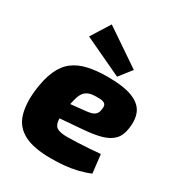

<svg xmlns="http://www.w3.org/2000/svg" viewBox="-182 -881 942 1013"><g transform="rotate(30 289.0 -374.5)"><path d="M323 -511Q421 -511 474.5 -490Q528 -469 546.5 -429.5Q565 -390 556 -331Q550 -286 525.5 -260.5Q501 -235 458 -222.5Q415 -210 349 -205L90 -184L102 -275L307 -296Q330 -298 345.5 -302.5Q361 -307 370.5 -317.5Q380 -328 382 -349Q385 -366 380 -375Q375 -384 361.5 -387.5Q348 -391 322 -390Q297 -390 280 -384Q263 -378 251.5 -364.5Q240 -351 232.5 -325.5Q225 -300 218 -259Q209 -203 213.5 -175Q218 -147 238.5 -138Q259 -129 296 -129Q319 -129 354 -130.5Q389 -132 427.5 -134.5Q466 -137 495 -140L508 -28Q475 -14 436 -4.5Q397 5 357 8.5Q317 12 279 12Q172 12 114 -18.5Q56 -49 37 -108.5Q18 -168 27 -254Q36 -332 58.5 -382.5Q81 -433 117.5 -460.5Q154 -488 205.5 -499.5Q257 -511 323 -511ZM203 -761 424 -611 365 -536 131 -646Z"/></g></svg>

Font: Exo 2 ExtraBold
Style: Italic
Weight: 800
Italic angle: -8°
Designer: Natanael Gama
Foundry: Natanael Gama
Version: Version 2.010